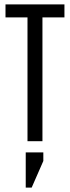

<svg xmlns="http://www.w3.org/2000/svg" viewBox="-20 -642 318 873"><path d="M273 -622V-563H173V0H105V-563H5V-622ZM97 211V51H177V90L124 211Z"/></svg>

Font: Teko Light
Style: Regular
Weight: 300
Designer: Manushi Parikh, Jonny Pinhorn
Foundry: Indian Type Foundry
Version: Version 1.105;PS 1.0;hotconv 1.0.78;makeotf.lib2.5.61930; tt